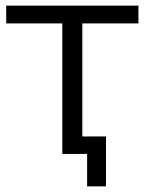

<svg xmlns="http://www.w3.org/2000/svg" viewBox="-20 -546 513 681"><path d="M471 -463V-526H2V-463H201V0H289V115H356V-62H272V-463Z"/></svg>

Font: Talent
Style: Regular
Weight: 400
Designer: Mike Powis
Version: Version 1.001;hotconv 1.0.109;makeotfexe 2.5.65596